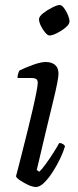

<svg xmlns="http://www.w3.org/2000/svg" viewBox="-20 -748 310 768"><path d="M124 0Q111 0 93.5 -8Q76 -16 61 -26Q46 -36 44 -43Q47 -53 54 -81Q61 -109 71 -148Q81 -187 91.5 -229.5Q102 -272 111 -311Q120 -350 125.5 -378.5Q131 -407 131 -417Q131 -427 125.5 -431.5Q120 -436 104 -436H50Q50 -444 52.5 -453Q55 -462 58 -466Q80 -477 111.5 -488.5Q143 -500 163 -500Q186 -500 200 -488.5Q214 -477 214 -453Q214 -430 191.5 -338.5Q169 -247 127 -68L137 -61Q147 -70 162 -90.5Q177 -111 192 -134.5Q207 -158 217 -176Q225 -176 231.5 -172Q238 -168 240 -163Q234 -142 221 -114.5Q208 -87 191 -60.5Q174 -34 156.5 -17Q139 0 124 0ZM178 -606Q171 -606 161 -617.5Q151 -629 143.5 -644.5Q136 -660 136 -671Q136 -682 152.5 -695Q169 -708 189 -718Q209 -728 219 -728Q227 -728 236 -716Q245 -704 251.5 -688.5Q258 -673 258 -662Q258 -651 242.5 -638Q227 -625 208 -615.5Q189 -606 178 -606Z"/></svg>

Font: Texturina 72pt 72pt Regular
Style: Italic
Weight: 400
Italic angle: -11°
Designer: Guillermo Torres Carreño
Foundry: Omnibus-Type
Version: Version 1.002; ttfautohint (v1.8.3)